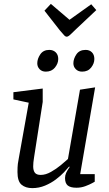

<svg xmlns="http://www.w3.org/2000/svg" viewBox="-20 -963 563 989"><path d="M128 -434 49 -451V-488L200 -507V-438L156 -156Q155 -149 154 -142Q153 -135 152 -126.5Q151 -118 151 -106Q151 -85 159.5 -73.5Q168 -62 190 -62Q215 -62 242.5 -77.5Q270 -93 293.5 -112.5Q317 -132 330 -144L392 -501L470 -513L393 -66H468V-27Q468 -27 454.5 -19.5Q441 -12 419.5 -4Q398 4 374 4Q343 4 329 -7.5Q315 -19 315 -46Q315 -60 321 -73Q327 -86 339 -103L336 -105Q327 -94 309.5 -75.5Q292 -57 267.5 -38.5Q243 -20 212 -7Q181 6 146 6Q112 6 91 -11.5Q70 -29 70 -77Q70 -104 72 -119.5Q74 -135 77 -149ZM403 -594Q383 -594 370.5 -606.5Q358 -619 358 -637Q358 -660 373.5 -683Q389 -706 421 -706Q441 -706 453.5 -693.5Q466 -681 466 -659Q466 -636 449.5 -615Q433 -594 403 -594ZM216 -594Q196 -594 184 -606.5Q172 -619 172 -637Q172 -660 187.5 -683Q203 -706 234 -706Q254 -706 267 -693.5Q280 -681 280 -659Q280 -636 263 -615Q246 -594 216 -594ZM209 -908 242 -943 338 -861 450 -941 476 -911 374 -815Q362 -804 347 -789Q332 -774 324 -774Q316 -774 308.5 -783.5Q301 -793 288 -807Z"/></svg>

Font: Faustina VF Beta
Style: Italic
Weight: 400
Italic angle: -8°
Designer: Alfonso Garcia
Foundry: Omnibus-Type
Version: Version 1.006